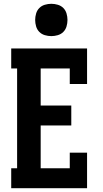

<svg xmlns="http://www.w3.org/2000/svg" viewBox="-20 -990 540 1010"><path d="M39 0V-105H70V-630H39V-735H438V-548H347V-630H194V-435H355V-330H194V-105H347V-187H438V0ZM250 -800Q233 -800 216 -805Q199 -810 187 -822Q175 -834 170 -851Q165 -868 165 -885Q165 -902 170 -919Q175 -936 187 -948Q199 -960 216 -965Q233 -970 250 -970Q267 -970 284 -965Q301 -960 313 -948Q325 -936 330 -919Q335 -902 335 -885Q335 -868 330 -851Q325 -834 313 -822Q301 -810 284 -805Q267 -800 250 -800Z"/></svg>

Font: Iosevka Curly Slab Extrabold
Style: Regular
Weight: 800
Monospace: yes
Designer: Belleve Invis
Foundry: Belleve Invis
Version: Version 22.1.2; ttfautohint (v1.8.4)